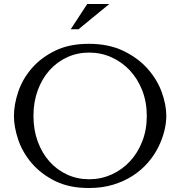

<svg xmlns="http://www.w3.org/2000/svg" viewBox="-20 -932 905 964"><path d="M50 -350Q50 -294 71.5 -230.5Q93 -167 139 -113Q185 -59 256 -23.5Q327 12 426 12Q493 12 547.5 -4.5Q602 -21 645.5 -49Q689 -77 721 -113.5Q753 -150 773.5 -190.5Q794 -231 804.5 -272Q815 -313 815 -350Q815 -406 792 -469.5Q769 -533 721 -587Q673 -641 599.5 -676.5Q526 -712 426 -712Q327 -712 256 -677Q185 -642 139 -588.5Q93 -535 71.5 -471Q50 -407 50 -350ZM148 -350Q148 -420 169.5 -478.5Q191 -537 228.5 -579Q266 -621 317 -644.5Q368 -668 428 -668Q487 -668 539.5 -644.5Q592 -621 631.5 -579Q671 -537 694 -478.5Q717 -420 717 -350Q717 -280 694 -221.5Q671 -163 631.5 -121Q592 -79 539.5 -55.5Q487 -32 428 -32Q368 -32 317 -55.5Q266 -79 228.5 -121Q191 -163 169.5 -221.5Q148 -280 148 -350ZM418 -912H529L374 -785H335Z"/></svg>

Font: Tenor Sans
Style: Regular
Weight: 400
Designer: Denis Masharov
Foundry: Denis Masharov
Version: Version 1.1